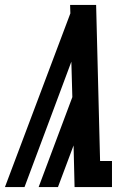

<svg xmlns="http://www.w3.org/2000/svg" viewBox="-20 -755 540 775"><path d="M0 0 264 -701 263 -735Q289 -735 315.5 -735Q342 -735 368 -735L384 -105H432V0H281L277 -168L214 0H136L272 -363L268 -506L180 -270L79 0Z"/></svg>

Font: Iosevka Slab Extrabold Oblique
Style: Regular
Weight: 800
Italic angle: -9°
Monospace: yes
Designer: Belleve Invis
Foundry: Belleve Invis
Version: Version 11.1.1; ttfautohint (v1.8.3)